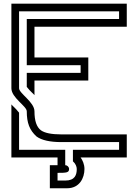

<svg xmlns="http://www.w3.org/2000/svg" viewBox="-20 -853 748 1040"><path d="M41.7 -287.5V0H291.7V41.7H250V166.7H343.8C410.4 166.7 437.5 111.5 437.5 62.5C437.5 36.5 427.1 14.6 416.7 0H666.7V-125H312.5C259.4 -125 222.9 -132.3 202.1 -146.9C178.1 -164.6 166.7 -199 166.7 -250C166.7 -300 83.3 -347.3 83.3 -375V-791.7H625V-750H125V-500H416.7V-458.3H125V-382.3C147.9 -353.7 159.4 -347.2 166.7 -337.5V-416.7H458.3V-541.7H166.7V-708.3H666.7V-833.3H41.7V-375C41.7 -323.2 125 -278.3 125 -250C125 -187.6 140 -147.9 178.1 -113.5C205.2 -93.8 250 -83.3 312.5 -83.3H625V-41.7H375V20.8C389.6 33.3 395.8 50 395.8 62.5C395.8 94.8 385.4 125 333.3 125H291.7V83.3C339.6 83.3 354.2 82.3 354.2 62.5C354.2 51 343.8 41.7 333.3 41.7V-41.7H83.3V-242.7C60.5 -271.3 49 -277.8 41.7 -287.5Z"/></svg>

Font: Sportrop
Style: Regular
Weight: 500
Version: Version 0.9